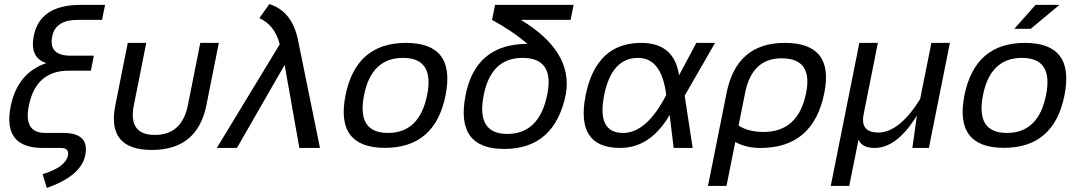

<svg xmlns="http://www.w3.org/2000/svg" viewBox="-20 -722 5282 937"><path d="M373.5 -698.2H492.7L478 -625H359.4Q251 -625 234.9 -544.9Q215.8 -450.2 324.7 -450.2H438L423.3 -377H314.9Q154.8 -377 120.6 -205.6Q94.2 -73.2 200.7 -73.2H289.1Q418 -73.2 396 35.6Q376 136.2 208.5 195.3L188 127.9Q299.8 94.2 311.5 36.6Q318.8 0 276.9 0H188.5Q-8.3 0 32.2 -203.6Q64.9 -365.7 206.1 -414.1Q123.5 -440.4 145 -547.9Q175.3 -698.2 373.5 -698.2Z M543 -209 603.5 -512.7H693.8L633.3 -209Q604 -63.5 735.8 -63.5Q867.7 -63.5 897 -209L957.5 -512.7H1047.9L987.3 -209Q943.4 9.8 721.2 9.8Q499 9.8 543 -209Z M1345.2 -505.9Q1320.3 -600.6 1245.6 -633.3L1294.4 -702.1Q1405.3 -667.5 1434.1 -527.8L1541.5 0H1440.9L1369.1 -405.3L1136.2 0H1038.1Z M1873.5 -73.2Q2027.3 -73.2 2064.5 -258.3Q2100.6 -439.5 1946.8 -439.5Q1793 -439.5 1756.8 -258.3Q1719.7 -73.2 1873.5 -73.2ZM1666 -256.3Q1717.3 -512.7 1961.4 -512.7Q2205.6 -512.7 2154.3 -256.3Q2103 -0.5 1858.9 -0.5Q1615.7 -0.5 1666 -256.3Z M2440.4 4.9Q2199.7 4.9 2252.4 -258.8Q2302.2 -507.8 2553.7 -507.8Q2485.4 -567.9 2381.3 -625L2396 -698.2H2779.3L2764.6 -625H2522Q2776.9 -471.2 2741.7 -263.7Q2688 4.9 2440.4 4.9ZM2650.9 -261.7Q2686.5 -439.5 2529.3 -439.5Q2377 -439.5 2340.8 -258.8Q2302.7 -68.4 2455.6 -68.4Q2612.3 -68.4 2650.9 -261.7Z M2837.9 -256.3Q2889.2 -512.7 3108.9 -512.7Q3270.5 -512.7 3293.9 -354.5L3378.4 -512.7H3469.7L3321.3 -254.9L3360.4 0H3267.6L3248 -161.1Q3154.3 0 3006.3 0Q2787.6 0 2837.9 -256.3ZM3021 -73.2Q3135.7 -73.2 3231.4 -258.3Q3209 -439.5 3094.2 -439.5Q2964.8 -439.5 2928.7 -258.3Q2891.6 -73.2 3021 -73.2Z M3584.5 -109.4Q3631.3 -78.1 3706.5 -78.1Q3876 -78.1 3914.1 -268.6Q3947.8 -437.5 3793.9 -437.5Q3649.9 -437.5 3616.2 -268.6ZM3810.1 -512.7Q4051.8 -512.7 4002.9 -268.6Q3949.2 0 3691.4 0Q3620.1 0 3568.4 -29.3L3525.4 185.5H3435.1L3525.9 -268.6Q3574.7 -512.7 3810.1 -512.7Z M4169.9 -41.5 4124.5 185.5H4034.2L4173.8 -512.7H4264.2L4194.8 -165Q4176.8 -75.2 4266.1 -75.2Q4368.2 -75.2 4470.2 -237.8L4525.4 -512.7H4615.7L4513.2 0H4432.6L4454.6 -158.2Q4357.4 0 4248.5 0Q4185.1 0 4169.9 -41.5Z M4894 -73.2Q5047.9 -73.2 5085 -258.3Q5121.1 -439.5 4967.3 -439.5Q4813.5 -439.5 4777.3 -258.3Q4740.2 -73.2 4894 -73.2ZM4686.5 -256.3Q4737.8 -512.7 4981.9 -512.7Q5226.1 -512.7 5174.8 -256.3Q5123.5 -0.5 4879.4 -0.5Q4636.2 -0.5 4686.5 -256.3ZM5033.7 -698.2H5150.4L5010.3 -581.5H4930.2Z"/></svg>

Font: Sansation
Style: Italic
Weight: 400
Designer: Bernd Montag
Version: Version 1.301